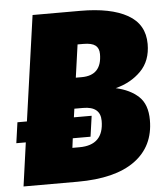

<svg xmlns="http://www.w3.org/2000/svg" viewBox="-58 -741 673 786"><g transform="rotate(-5 278.5 -348.0)"><path d="M546 -226Q546 -118 465 -59Q384 0 229 0H7L32 -179H-7L5 -264H44L105 -696H301Q426 -696 495 -657Q564 -618 564 -537Q564 -468 522.5 -426Q481 -384 418 -368Q477 -355 511.5 -322.5Q546 -290 546 -226ZM366 -513Q366 -537 351 -548.5Q336 -560 302 -560H278L259 -425H283Q366 -425 366 -513ZM349 -240Q349 -299 278 -299H242L237 -264H310L298 -179H225L220 -140H249Q349 -140 349 -240Z"/></g></svg>

Font: Fira Sans Condensed Black
Style: Italic
Weight: 900
Width: 3
Italic angle: -8°
Designer: Carrois Corporate & Edenspiekermann AG
Foundry: Carrois Corporate GbR & Edenspiekermann AG
Version: Version 4.203